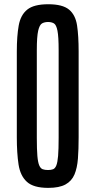

<svg xmlns="http://www.w3.org/2000/svg" viewBox="-20 -889 457 919"><path d="M210.9 10.3C246.1 10.3 273.6 4.8 293.5 -6.1C313.3 -17 327.6 -32.9 336.4 -53.7C345.2 -74.5 350.7 -99.9 353 -129.9C355.3 -159.8 356.4 -193.8 356.4 -231.9V-642.6C356.4 -692.1 353.9 -733.6 348.9 -767.1C343.8 -800.6 331.1 -825.9 310.5 -843C290 -860.1 256.8 -868.7 210.9 -868.7C165 -868.7 131.5 -860.1 110.4 -843C89.2 -825.9 75.6 -800.6 69.6 -767.1C63.6 -733.6 60.5 -692.1 60.5 -642.6V-231.9C60.5 -181.2 63.3 -137.7 68.8 -101.6C74.4 -65.4 87.7 -37.8 108.9 -18.6C130 0.7 164.1 10.3 210.9 10.3ZM210 -75.2C199.9 -75.2 191.4 -76.4 184.6 -78.9C177.7 -81.3 172.2 -87.3 168 -96.9C163.7 -106.5 160.7 -121.7 158.9 -142.6C157.1 -163.4 156.2 -192.4 156.2 -229.5V-648.4C156.2 -692.1 158.4 -723.3 162.8 -742.2C167.2 -761.1 173.4 -772.7 181.4 -777.1C189.4 -781.5 198.9 -783.7 210 -783.7C221.4 -783.7 230.8 -781.4 238.3 -776.9C245.8 -772.3 251.4 -760.6 255.1 -741.7C258.9 -722.8 260.7 -691.6 260.7 -647.9V-229.5C260.7 -192.7 259.8 -163.8 258.1 -142.8C256.3 -121.8 253.4 -106.5 249.5 -96.9C245.6 -87.3 240.4 -81.3 233.9 -78.9C227.4 -76.4 219.4 -75.2 210 -75.2Z"/></svg>

Font: Antonio
Style: Regular
Weight: 400
Designer: Vernon Adams
Foundry: Vernon Adams
Version: Version 1.002